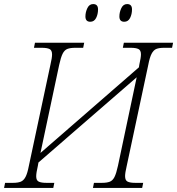

<svg xmlns="http://www.w3.org/2000/svg" viewBox="-32 -924 871 944"><path d="M-12 0 -7 -25H32Q55 -25 69.5 -30.5Q84 -36 93.5 -54Q103 -72 110 -109L216 -606Q224 -640 224 -656Q224 -677 211.5 -683Q199 -689 174 -689H135L140 -714H382L377 -689H338Q314 -689 299.5 -683.5Q285 -678 276 -660Q267 -642 259 -605L167 -172L651 -593L653 -606Q661 -641 661 -657Q661 -677 648.5 -683Q636 -689 611 -689H572L577 -714H819L814 -689H775Q751 -689 737 -683.5Q723 -678 713.5 -660Q704 -642 697 -605L591 -108Q583 -74 583 -58Q583 -37 595.5 -31Q608 -25 633 -25H672L667 0H425L430 -25H469Q493 -25 507.5 -30.5Q522 -36 531 -54Q540 -72 548 -109L640 -544L157 -125L154 -108Q146 -74 146 -57Q146 -37 158.5 -31Q171 -25 196 -25H235L230 0ZM579 -817Q555 -817 555 -843Q555 -864 564.5 -884Q574 -904 593 -904Q617 -904 617 -878Q617 -854 607.5 -835.5Q598 -817 579 -817ZM412 -817Q388 -817 388 -843Q388 -864 397.5 -884Q407 -904 426 -904Q450 -904 450 -878Q450 -854 440.5 -835.5Q431 -817 412 -817Z"/></svg>

Font: Noto Serif ExtraLight
Style: Italic
Weight: 200
Italic angle: -12°
Designer: Monotype Design Team
Foundry: Monotype Imaging Inc.
Version: Version 2.014; ttfautohint (v1.8.4.7-5d5b)